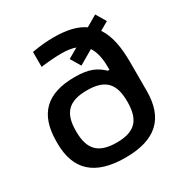

<svg xmlns="http://www.w3.org/2000/svg" viewBox="-165 -838 940 979"><g transform="rotate(-30 305.0 -348.5)"><path d="M31 -239V-228C31 -70 118 9 296 9C474 9 559 -70 559 -232V-400C559 -493 545 -563 511 -613L561 -642L526 -701L461 -663C419 -692 361 -706 284 -706C243 -706 203 -702 156 -694V-606C193 -611 241 -615 277 -615C309 -615 336 -611 359 -603L300 -569L335 -510L419 -559C439 -529 448 -488 448 -436V-420H439C401 -455 363 -477 276 -477C111 -477 31 -400 31 -239ZM144 -232V-236C144 -342 189 -387 296 -387C402 -387 446 -342 446 -236V-232C446 -126 402 -80 296 -80C189 -80 144 -126 144 -232Z"/></g></svg>

Font: LT Wave Medium
Style: Regular
Weight: 500
Designer: Daniel Lyons
Version: Version 2.5 (Glyphs App)